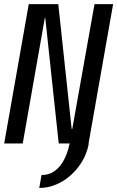

<svg xmlns="http://www.w3.org/2000/svg" viewBox="-44 -695 568 930"><path d="M146.2 215.3Q182.4 215.3 215.4 203.5Q248.3 191.8 276.5 171.5Q304.6 151.3 327.5 123.9Q350.4 96.5 365.4 65.1Q380.4 33.6 386 0H293.1Q288.9 24.1 278.8 50.9Q268.8 77.7 252.7 100.7Q236.7 123.6 213.3 138.2Q190 152.7 157.2 152.7ZM-23.7 0H66.1L173.2 -608.7H175.2L240.4 0H384.9L503.9 -675H413.8L306.1 -70.6H303.1L238.3 -675H95.3Z"/></svg>

Font: Anybody Thin Condensed
Style: Italic
Weight: 100
Width: 3
Italic angle: -10°
Version: Version 1.113;gftools[0.9.25]